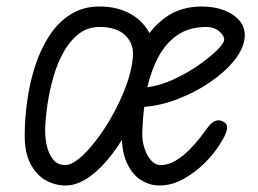

<svg xmlns="http://www.w3.org/2000/svg" viewBox="-20 -561 794 591"><path d="M181 10Q150 10 121 -6Q92 -22 73.8 -56.8Q55.5 -91.5 56 -147Q56.5 -198.5 64.2 -253.5Q72 -308.5 88.8 -359.8Q105.5 -411 132.5 -452Q159.5 -493 197.8 -517Q236 -541 286.5 -541Q339 -541 378 -520.2Q417 -499.5 437.2 -464.2Q457.5 -429 453 -384.5Q448.5 -342.5 431 -290.5Q413.5 -238.5 386.8 -185.8Q360 -133 326.5 -88.5Q293 -44 255.8 -17Q218.5 10 181 10ZM181 -53Q200 -53 225.2 -74.2Q250.5 -95.5 277.2 -130.8Q304 -166 327.8 -209Q351.5 -252 368 -296.5Q384.5 -341 388.5 -380Q394 -423.5 367.2 -450.8Q340.5 -478 286.5 -478Q250 -478 222.8 -457Q195.5 -436 176 -401.2Q156.5 -366.5 144.5 -324.5Q132.5 -282.5 126.2 -240.2Q120 -198 119 -162.5Q118.5 -139.5 123.8 -114Q129 -88.5 142.8 -70.8Q156.5 -53 181 -53ZM470 10Q442 10 414.5 -6.5Q387 -23 369.8 -61.2Q352.5 -99.5 355 -164.5Q357.5 -232.5 372 -299.2Q386.5 -366 415.5 -420.8Q444.5 -475.5 490.5 -508.2Q536.5 -541 601.5 -541Q640 -541 670.8 -529Q701.5 -517 718.8 -495.5Q736 -474 733 -444.5Q729.5 -410 700.5 -374.2Q671.5 -338.5 626.2 -307.8Q581 -277 528.2 -256.5Q475.5 -236 424 -232Q421.5 -211.5 420 -191Q418.5 -170.5 418 -151Q417.5 -127 424.8 -104.5Q432 -82 445 -67.5Q458 -53 475 -53Q498 -53 520.2 -66.2Q542.5 -79.5 562 -99Q581.5 -118.5 596.5 -138Q611.5 -157.5 620.5 -170Q633.5 -187.5 646.8 -190Q660 -192.5 671 -184Q678 -179.5 679 -171Q680 -162.5 674 -148.2Q668 -134 653.5 -112Q639 -88.5 610.8 -60Q582.5 -31.5 546 -10.8Q509.5 10 470 10ZM433.5 -292.5Q471 -297 511.8 -315.5Q552.5 -334 588 -358.2Q623.5 -382.5 646 -404.5Q668.5 -426.5 670 -437.5Q671 -450.5 655.2 -464.2Q639.5 -478 615.5 -478Q562 -478 525.8 -452.8Q489.5 -427.5 467.2 -385.2Q445 -343 433.5 -292.5Z"/></svg>

Font: Edu NSW ACT Hand Pre
Style: Regular
Weight: 400
Designer: Tina and Corey Anderson, Eben Sorkin, Mirko Velimirovic
Foundry: Sorkin Type Co.
Version: Version 2.000